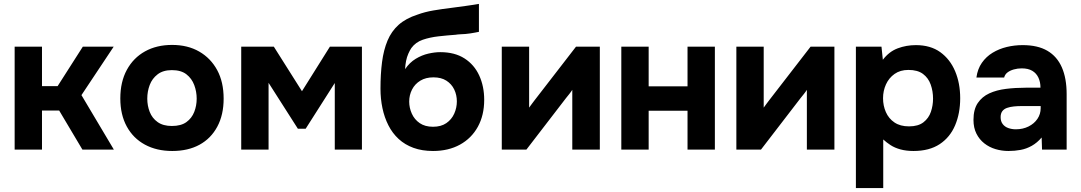

<svg xmlns="http://www.w3.org/2000/svg" viewBox="-20 -766 5535 983"><path d="M55 0V-527H195V-325H275L404 -527H562L397 -279L563 0H402L283 -200H195V0Z M862 7Q782 7 722 -25.5Q662 -58 629 -118.5Q596 -179 596 -262Q596 -347 629.5 -408.5Q663 -470 722.5 -503Q782 -536 861 -536Q941 -536 1000 -502Q1059 -468 1092 -407Q1125 -346 1125 -261Q1125 -178 1092.5 -117.5Q1060 -57 1001.5 -25Q943 7 862 7ZM860 -121Q907 -121 934.5 -141Q962 -161 974.5 -193Q987 -225 987 -261Q987 -297 974.5 -330.5Q962 -364 934.5 -385.5Q907 -407 860 -407Q815 -407 787 -385.5Q759 -364 746.5 -331Q734 -298 734 -261Q734 -225 746.5 -193Q759 -161 787 -141Q815 -121 860 -121Z M1215 0V-527H1382L1526 -299L1669 -527H1833V0H1694V-341L1545 -107H1505L1355 -342V0Z M2197 7Q2141 7 2097 -9Q2053 -25 2021 -54.5Q1989 -84 1968.5 -124.5Q1948 -165 1938 -212.5Q1928 -260 1928 -312Q1928 -387 1936 -448.5Q1944 -510 1964 -558Q1984 -606 2021 -639Q2058 -672 2117 -691Q2155 -705 2199 -712.5Q2243 -720 2293 -726Q2338 -732 2363.5 -735.5Q2389 -739 2404.5 -741.5Q2420 -744 2432 -746V-603Q2423 -601 2411.5 -599Q2400 -597 2388 -595Q2376 -593 2363 -592Q2350 -591 2337 -590.5Q2324 -590 2312 -588Q2270 -585 2225.5 -580Q2181 -575 2144.5 -562.5Q2108 -550 2086 -520Q2078 -508 2070.5 -491Q2063 -474 2059 -454Q2055 -434 2054 -412Q2077 -446 2108.5 -465Q2140 -484 2173 -491.5Q2206 -499 2234 -499Q2308 -499 2358 -467Q2408 -435 2433.5 -379.5Q2459 -324 2459 -255Q2459 -176 2426.5 -117Q2394 -58 2335 -25.5Q2276 7 2197 7ZM2197 -117Q2238 -117 2265 -135.5Q2292 -154 2305.5 -184Q2319 -214 2319 -247Q2319 -280 2305.5 -308Q2292 -336 2265.5 -353Q2239 -370 2199 -370Q2160 -370 2132 -353Q2104 -336 2089.5 -307.5Q2075 -279 2075 -246Q2075 -214 2088.5 -184Q2102 -154 2129 -135.5Q2156 -117 2197 -117Z M2549 0V-527H2689V-215Q2696 -225 2704 -235.5Q2712 -246 2718 -254L2929 -527H3051V0H2910V-306Q2903 -295 2894.5 -284.5Q2886 -274 2878 -264L2675 0Z M3161 0V-527H3301V-324H3500V-527H3640V0H3500V-199H3301V0Z M3750 0V-527H3890V-215Q3897 -225 3905 -235.5Q3913 -246 3919 -254L4130 -527H4252V0H4111V-306Q4104 -295 4095.5 -284.5Q4087 -274 4079 -264L3876 0Z M4362 197V-527H4493L4500 -460Q4532 -502 4576 -518.5Q4620 -535 4669 -535Q4744 -535 4794 -499Q4844 -463 4870 -401.5Q4896 -340 4896 -263Q4896 -186 4870 -124.5Q4844 -63 4791 -28Q4738 7 4657 7Q4620 7 4590.5 -1Q4561 -9 4539.5 -23Q4518 -37 4502 -52V197ZM4634 -119Q4681 -119 4708 -140Q4735 -161 4746 -193.5Q4757 -226 4757 -261Q4757 -299 4745 -333Q4733 -367 4705.5 -387.5Q4678 -408 4631 -408Q4589 -408 4560 -387.5Q4531 -367 4516 -334Q4501 -301 4501 -263Q4501 -225 4515.5 -192Q4530 -159 4559.5 -139Q4589 -119 4634 -119Z M5143 7Q5109 7 5077 -2.5Q5045 -12 5019.5 -32Q4994 -52 4979 -82Q4964 -112 4964 -152Q4964 -206 4986 -238.5Q5008 -271 5045 -288Q5082 -305 5130.5 -311Q5179 -317 5231 -317H5307Q5307 -346 5296.5 -368.5Q5286 -391 5265 -403.5Q5244 -416 5211 -416Q5190 -416 5170.5 -410.5Q5151 -405 5138 -395Q5125 -385 5121 -369H4979Q4985 -413 5007 -444.5Q5029 -476 5062 -496Q5095 -516 5134.5 -525.5Q5174 -535 5216 -535Q5293 -535 5342.5 -506Q5392 -477 5416.5 -421Q5441 -365 5441 -284V0H5315L5313 -62Q5290 -35 5262.5 -19.5Q5235 -4 5205 1.5Q5175 7 5143 7ZM5181 -104Q5217 -104 5246 -118.5Q5275 -133 5291.5 -157.5Q5308 -182 5308 -212V-223H5212Q5190 -223 5170.5 -221Q5151 -219 5135.5 -213.5Q5120 -208 5111.5 -196.5Q5103 -185 5103 -166Q5103 -145 5113.5 -131Q5124 -117 5142 -110.5Q5160 -104 5181 -104Z"/></svg>

Font: Onest
Style: Bold
Weight: 700
Designer: Dmitri Voloshin, Andrey Kudryavtsev
Foundry: Dmitri Voloshin, Andrey Kudryavtsev
Version: Version 1.000;gftools[0.9.33]